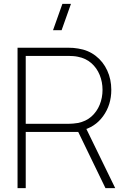

<svg xmlns="http://www.w3.org/2000/svg" viewBox="-20 -965 651 985"><path d="M112 0H70V-720H335Q345.5 -720 356.5 -719.2Q367.5 -718.5 381 -716Q433 -708 471.2 -678.2Q509.5 -648.5 530.2 -603.2Q551 -558 551 -504Q551 -427 509 -369Q467 -311 395 -295L387 -288H112ZM571 0H521L379 -293L415 -320ZM112 -678V-330H335Q343.5 -330 355.2 -331Q367 -332 379 -334Q420.5 -342 448.8 -367Q477 -392 491.5 -427.8Q506 -463.5 506 -504Q506 -544.5 491.5 -580.2Q477 -616 448.8 -641Q420.5 -666 379 -674Q367 -676.5 355.2 -677.2Q343.5 -678 335 -678ZM252 -810H296L344 -945H300Z"/></svg>

Font: Manrope Variable Light
Style: Regular
Weight: 200
Designer: Mikhail Sharanda
Foundry: Mikhail Sharanda
Version: Version 4.505